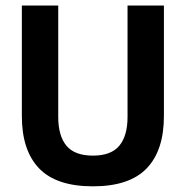

<svg xmlns="http://www.w3.org/2000/svg" viewBox="-20 -659 672 694"><path d="M316 14.5Q184 14.5 121.5 -50.2Q59 -115 59 -239.5V-639H190.5V-236.5Q190.5 -168 220.2 -132.2Q250 -96.5 316 -96.5Q381.5 -96.5 411.2 -132.2Q441 -168 441 -236.5V-639H572.5V-239.5Q572.5 -115 510 -50.2Q447.5 14.5 316 14.5Z"/></svg>

Font: Anek Latin SemiBold
Style: Regular
Weight: 600
Designer: Yesha Goshar
Foundry: Ek Type
Version: Version 1.003